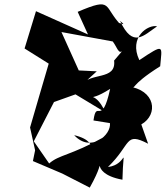

<svg xmlns="http://www.w3.org/2000/svg" viewBox="-20 -770 755 875"><path d="M624 -203C703 -248 690 -361 560 -377C505 -318 569 -354 572 -373C606 -365 561 -374 710 -468C718 -562 732 -574 615 -496C565 -601 656 -660 696 -650C635 -609 586 -548 527 -675C572 -638 497 -685 534 -653C448 -740 498 -786 334 -716L381 -613L144 -719L92 -549L202 -480C174 -383 145 -287 117 -189L140 -85L130 -36L264 21L389 85C489 -93 362 17 538 49C542 -129 565 -19 472 -9C580 -113 547 -171 655 -115ZM481 -209C488 -155 393 -72 318 -154C466 -119 338 -28 457 -147C298 -59 251 -66 204 -25L134 -126L226 -305L324 -340L460 -258C407 -379 358 -286 482 -365C443 -187 420 -323 406 -221ZM500 -494C511 -401 388 -443 351 -381L421 -445L339 -449L260 -624L494 -581C521 -544 521 -507 557 -561Z"/></svg>

Font: Asimov Silicon
Style: Regular
Weight: 400
Designer: Google
Version: Version 2.000980; 2014